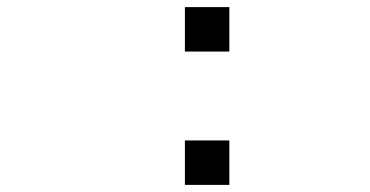

<svg xmlns="http://www.w3.org/2000/svg" viewBox="-20 -770 1040 540"><path d="M500 -625V-750H625V-625ZM625 -250H500V-375H625Z"/></svg>

Font: Picon
Style: Regular
Weight: 400
Designer: yne
Foundry: yne
Version: Version 21.02.27; git-deadbeef-release